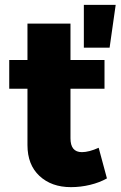

<svg xmlns="http://www.w3.org/2000/svg" viewBox="-20 -762 496 790"><path d="M420 -28Q390 -11 351 -1.5Q312 8 272 8Q192 8 142.5 -38Q93 -84 93 -165V-397H18V-515H93V-665H270V-515H410V-397H270V-193Q270 -136 317 -136Q346 -136 386 -154ZM325 -742H456L431 -566H325Z"/></svg>

Font: Gontserrat
Style: Bold
Weight: 700
Designer: Julieta Ulanovsky
Foundry: Julieta Ulanovsky
Version: Version 6.001